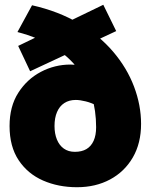

<svg xmlns="http://www.w3.org/2000/svg" viewBox="-20 -772 630 803"><path d="M570 -254Q570 -332 540.5 -410Q511 -488 453 -556Q395 -624 310 -674.5Q225 -725 114 -750L53 -638Q141 -615 203.5 -576Q266 -537 305.5 -485Q345 -433 363.5 -371Q382 -309 382 -240Q382 -206 371.5 -183Q361 -160 341.5 -148.5Q322 -137 293 -137Q266 -137 247 -150.5Q228 -164 218 -188.5Q208 -213 208 -245Q208 -279 218.5 -303.5Q229 -328 249 -341Q269 -354 297 -354Q314 -354 338.5 -348Q363 -342 389.5 -328Q416 -314 438 -288L517 -391Q493 -422 449.5 -447Q406 -472 359 -487Q312 -502 275 -502Q209 -502 151 -471.5Q93 -441 56.5 -384Q20 -327 20 -245Q20 -159 58 -102Q96 -45 160 -17Q224 11 302 11Q380 11 440.5 -21.5Q501 -54 535.5 -113.5Q570 -173 570 -254ZM106 -474 466 -642 412 -752 56 -580Z"/></svg>

Font: Catamaran Thin Black
Style: Regular
Weight: 900
Version: Version 2.000